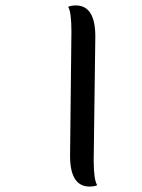

<svg xmlns="http://www.w3.org/2000/svg" viewBox="-20 -681 523 707"><path d="M238 -107 243 -564Q243 -637 231 -656Q243 -661 259 -661Q331 -661 331 -547L325 -91Q325 -19 338 1Q326 6 310 6Q238 6 238 -107Z"/></svg>

Font: Laila Medium
Style: Regular
Weight: 500
Designer: Hitesh Malaviya
Foundry: Indian Type Foundry
Version: Version 1.302;PS 1.0;hotconv 1.0.78;makeotf.lib2.5.61930; tt